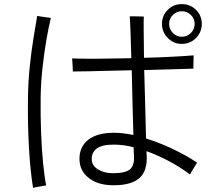

<svg xmlns="http://www.w3.org/2000/svg" viewBox="-20 -872 1040 940"><path d="M536 35Q459 35 414 -1Q369 -37 369 -94Q369 -154 412.5 -188Q456 -222 539 -222Q580 -222 633 -211Q631 -274 629 -359.5Q627 -445 625 -528Q568 -527 513 -525.5Q458 -524 412 -523Q366 -522 336 -522Q337 -527 336 -540.5Q335 -554 334.5 -568Q334 -582 333 -586Q379 -584 458 -584.5Q537 -585 623 -587Q621 -660 619 -716Q617 -772 615 -792Q620 -792 635 -792Q650 -792 664.5 -791.5Q679 -791 684 -791Q683 -772 683.5 -717Q684 -662 685 -589Q762 -591 828 -594.5Q894 -598 928 -601Q928 -596 927.5 -582Q927 -568 927 -554.5Q927 -541 927 -536Q896 -535 830.5 -533Q765 -531 686 -529Q688 -470 689.5 -408.5Q691 -347 692.5 -291.5Q694 -236 695 -194Q757 -175 821 -145Q885 -115 945 -76Q942 -71 934.5 -59Q927 -47 920 -35Q913 -23 910 -18Q859 -56 804.5 -84.5Q750 -113 697 -132Q697 -126 697.5 -121.5Q698 -117 698 -114Q703 -38 664 -1.5Q625 35 536 35ZM142 48Q129 -28 122 -145.5Q115 -263 117 -397Q118 -471 125.5 -544.5Q133 -618 143.5 -682.5Q154 -747 162 -794Q167 -793 181 -791Q195 -789 209 -787Q223 -785 229 -784Q218 -740 207 -676Q196 -612 188 -539Q180 -466 179 -394Q178 -308 181 -226.5Q184 -145 190.5 -77.5Q197 -10 206 36Q201 36 187.5 38.5Q174 41 160.5 43.5Q147 46 142 48ZM870 -657Q830 -657 801.5 -686Q773 -715 773 -755Q773 -796 801.5 -824Q830 -852 870 -852Q911 -852 939.5 -824Q968 -796 968 -755Q968 -715 939.5 -686Q911 -657 870 -657ZM533 -24Q596 -24 617.5 -44Q639 -64 636 -110Q635 -115 635 -125.5Q635 -136 634 -151Q608 -158 583 -161Q558 -164 537 -164Q479 -164 454 -145Q429 -126 429 -94Q429 -62 459 -43Q489 -24 533 -24ZM870 -692Q896 -692 914.5 -710.5Q933 -729 933 -755Q933 -781 914.5 -799Q896 -817 870 -817Q845 -817 826.5 -799Q808 -781 808 -755Q808 -729 826.5 -710.5Q845 -692 870 -692Z"/></svg>

Font: Zen Kaku Gothic Antique
Style: Regular
Weight: 400
Designer: Yoshimichi Ohira
Foundry: Positype
Version: Version 1.001